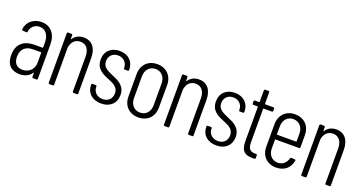

<svg xmlns="http://www.w3.org/2000/svg" viewBox="-37 -1193 3325 1763"><g transform="rotate(20 1626.0 -311.0)"><path d="M191 -512C114 -512 53 -463 45 -388C44 -382 48 -378 54 -378L90 -376C96 -376 100 -379 100 -386C105 -433 144 -465 189 -465C249 -465 283 -416 283 -343V-297C283 -295 281 -293 279 -293H201C105 -293 31 -248 31 -132C31 -17 105 8 162 8C210 8 252 -9 278 -48C280 -51 283 -50 283 -46V-10C283 -4 287 0 293 0H326C332 0 336 -4 336 -10V-345C336 -446 282 -512 191 -512ZM173 -39C124 -39 86 -67 86 -136C86 -213 134 -249 201 -249H279C281 -249 283 -247 283 -245V-150C283 -74 227 -39 173 -39Z M604 -511C562 -511 524 -494 500 -457C498 -454 495 -454 495 -458V-494C495 -500 491 -504 485 -504H452C446 -504 442 -500 442 -494V-10C442 -4 446 0 452 0H485C491 0 495 -4 495 -10V-373C503 -430 538 -464 588 -464C645 -464 678 -422 678 -350V-10C678 -4 682 0 688 0H721C727 0 731 -4 731 -10V-355C731 -453 685 -511 604 -511Z M958 5C1044 5 1100 -48 1100 -128C1100 -220 1028 -250 968 -275C916 -298 868 -318 868 -376C868 -427 902 -464 956 -464C1010 -464 1046 -425 1046 -377V-372C1046 -366 1050 -362 1056 -362H1086C1092 -362 1096 -366 1096 -372V-375C1096 -453 1042 -508 956 -508C873 -508 817 -457 817 -375C817 -284 883 -255 941 -231C995 -209 1047 -188 1047 -126C1047 -74 1012 -38 958 -38C902 -38 865 -75 865 -122V-128C865 -134 861 -138 855 -138H824C818 -138 814 -134 814 -128V-122C814 -48 870 5 958 5Z M1322 8C1412 8 1471 -53 1471 -142V-362C1471 -450 1412 -512 1322 -512C1232 -512 1173 -450 1173 -362V-142C1173 -53 1232 8 1322 8ZM1322 -39C1265 -39 1226 -82 1226 -144V-359C1226 -421 1265 -465 1322 -465C1379 -465 1418 -421 1418 -359V-144C1418 -82 1379 -39 1322 -39Z M1730 -511C1688 -511 1650 -494 1626 -457C1624 -454 1621 -454 1621 -458V-494C1621 -500 1617 -504 1611 -504H1578C1572 -504 1568 -500 1568 -494V-10C1568 -4 1572 0 1578 0H1611C1617 0 1621 -4 1621 -10V-373C1629 -430 1664 -464 1714 -464C1771 -464 1804 -422 1804 -350V-10C1804 -4 1808 0 1814 0H1847C1853 0 1857 -4 1857 -10V-355C1857 -453 1811 -511 1730 -511Z M2084 5C2170 5 2226 -48 2226 -128C2226 -220 2154 -250 2094 -275C2042 -298 1994 -318 1994 -376C1994 -427 2028 -464 2082 -464C2136 -464 2172 -425 2172 -377V-372C2172 -366 2176 -362 2182 -362H2212C2218 -362 2222 -366 2222 -372V-375C2222 -453 2168 -508 2082 -508C1999 -508 1943 -457 1943 -375C1943 -284 2009 -255 2067 -231C2121 -209 2173 -188 2173 -126C2173 -74 2138 -38 2084 -38C2028 -38 1991 -75 1991 -122V-128C1991 -134 1987 -138 1981 -138H1950C1944 -138 1940 -134 1940 -128V-122C1940 -48 1996 5 2084 5Z M2468 -472V-494C2468 -500 2464 -504 2458 -504H2378C2376 -504 2374 -506 2374 -508V-620C2374 -626 2370 -630 2364 -630H2332C2326 -630 2322 -626 2322 -620V-508C2322 -506 2320 -504 2318 -504H2277C2271 -504 2267 -500 2267 -494V-472C2267 -466 2271 -462 2277 -462H2318C2320 -462 2322 -460 2322 -458V-123C2322 -22 2368 0 2435 0H2455C2461 0 2465 -4 2465 -10V-37C2465 -43 2461 -47 2455 -47H2445C2398 -47 2374 -66 2374 -136V-458C2374 -460 2376 -462 2378 -462H2458C2464 -462 2468 -466 2468 -472Z M2817 -243V-362C2817 -450 2759 -512 2668 -512C2579 -512 2520 -450 2520 -362V-141C2520 -53 2579 8 2668 8C2748 8 2802 -39 2814 -112C2815 -118 2811 -122 2805 -122L2772 -124C2766 -124 2763 -121 2761 -115C2750 -71 2716 -39 2668 -39C2612 -39 2573 -82 2573 -144V-229C2573 -231 2575 -233 2577 -233H2807C2813 -233 2817 -237 2817 -243ZM2668 -465C2725 -465 2765 -422 2765 -359V-283C2765 -281 2763 -279 2761 -279H2577C2575 -279 2573 -281 2573 -283V-359C2573 -422 2612 -465 2668 -465Z M3072 -511C3030 -511 2992 -494 2968 -457C2966 -454 2963 -454 2963 -458V-494C2963 -500 2959 -504 2953 -504H2920C2914 -504 2910 -500 2910 -494V-10C2910 -4 2914 0 2920 0H2953C2959 0 2963 -4 2963 -10V-373C2971 -430 3006 -464 3056 -464C3113 -464 3146 -422 3146 -350V-10C3146 -4 3150 0 3156 0H3189C3195 0 3199 -4 3199 -10V-355C3199 -453 3153 -511 3072 -511Z"/></g></svg>

Font: Barlow Condensed Light
Style: Regular
Weight: 300
Width: 3
Designer: Jeremy Tribby
Foundry: Tribby Type
Version: Version 1.422;hotconv 1.0.109;makeotfexe 2.5.65596